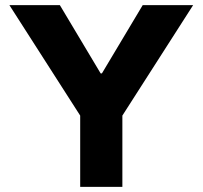

<svg xmlns="http://www.w3.org/2000/svg" viewBox="-20 -727 788 747"><path d="M292 -277.3 16.6 -707H212.9L371.6 -441.4H376.5L535.2 -707H731.4L456.1 -277.3V0H292Z"/></svg>

Font: Wanted Sans ExtraBold
Style: Regular
Weight: 800
Designer: Original Design by Kil Hyung-jin and Kang Hanbin, Wanted Lab, Inc; Hangeul from Source Han Sans by Jang Soo-young and Ka
Foundry: Wanted Lab, Inc.
Version: Version 1.003